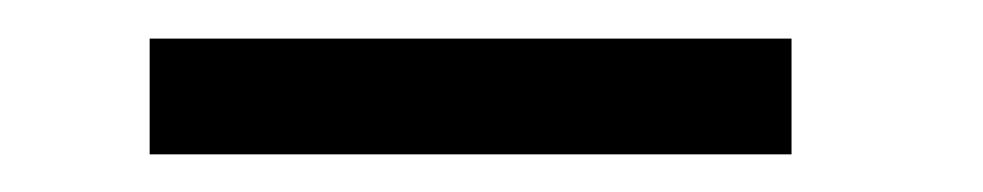

<svg xmlns="http://www.w3.org/2000/svg" viewBox="-20 -730 522 102"><path d="M59.5 -648H400.5V-709.5H59.5Z"/></svg>

Font: Anybody UltraCondensed Thin
Style: Bold
Weight: 700
Version: Version 1.111